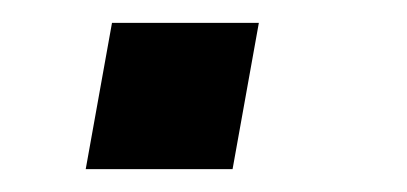

<svg xmlns="http://www.w3.org/2000/svg" viewBox="-20 -148 356 168"><path d="M206.5 -128 183.5 0H55L78 -128Z"/></svg>

Font: Russisch Sans
Style: Bold Italic
Weight: 700
Italic angle: -10°
Designer: Michael Sharanda (font) & Cristiano Sobral (main changes)
Foundry: Michael Sharanda
Version: Version 2.00;September 8, 2020;FontCreator 13.0.0.2681 64-bi